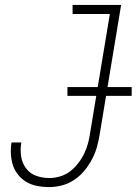

<svg xmlns="http://www.w3.org/2000/svg" viewBox="-20 -755 557 783"><path d="M180 8Q155 8 132 3.5Q109 -1 89.5 -12Q70 -23 55 -41Q40 -59 33 -80.5Q26 -102 24.5 -126Q23 -150 27 -174H67Q62 -146 66 -118.5Q70 -91 85.5 -69.5Q101 -48 126.5 -38.5Q152 -29 181 -29Q203 -29 225 -35.5Q247 -42 265.5 -56Q284 -70 299 -89.5Q314 -109 324 -130Q334 -151 339.5 -172.5Q345 -194 348 -216L428 -698H276V-735H474L387 -210Q383 -184 376 -158Q369 -132 356 -107Q343 -82 325 -60Q307 -38 283.5 -22Q260 -6 233 1Q206 8 180 8ZM517 -364H255V-400H517Z"/></svg>

Font: Iosevka Curly Slab Extralight
Style: Italic
Weight: 200
Italic angle: -9°
Monospace: yes
Designer: Belleve Invis
Foundry: Belleve Invis
Version: Version 22.1.2; ttfautohint (v1.8.4)